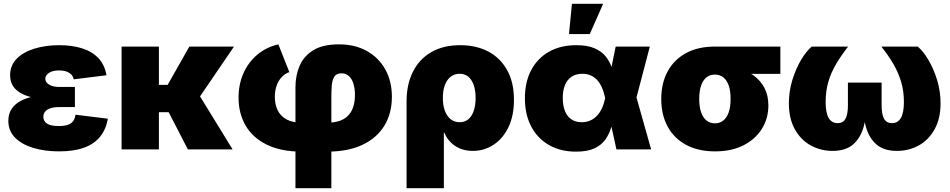

<svg xmlns="http://www.w3.org/2000/svg" viewBox="-20 -786 4997 1010"><path d="M290.5 10.3Q214.8 10.3 154.5 -8.1Q94.2 -26.4 59.1 -62Q23.9 -97.7 23.9 -150.4Q23.9 -186 40.5 -211.9Q57.1 -237.8 87.4 -254.4Q117.7 -271 159.2 -279.3Q200.7 -287.6 250.5 -287.6H374V-222.7H291.5Q263.7 -222.7 245.4 -216.6Q227.1 -210.4 217.5 -199Q208 -187.5 208 -171.4Q208 -149.4 226.8 -136.2Q245.6 -123 289.6 -123Q317.9 -123 336.2 -129.2Q354.5 -135.3 364.5 -148.7Q374.5 -162.1 377 -182.6L547.4 -161.6Q537.6 -105.5 506.8 -67.1Q476.1 -28.8 422.6 -9.3Q369.1 10.3 290.5 10.3ZM252 -264.2Q204.6 -264.2 164.6 -271Q124.5 -277.8 95 -293Q65.4 -308.1 49.3 -332.3Q33.2 -356.4 33.2 -390.6Q33.2 -441.4 67.4 -476.6Q101.6 -511.7 160.4 -530Q219.2 -548.3 291.5 -548.3Q360.4 -548.3 413.3 -531.2Q466.3 -514.2 498.8 -479Q531.2 -443.8 540 -390.1L367.7 -368.7Q363.8 -390.6 343.8 -403.1Q323.7 -415.5 291 -415.5Q255.9 -415.5 237.1 -402.3Q218.3 -389.2 218.3 -371.6Q218.3 -353 238.5 -340.8Q258.8 -328.6 291 -328.6H374V-264.2Z M815.9 -541V0H619.6V-541ZM1210.9 -541 975.6 -195.8H778.3L774.9 -339.4H861.8L976.1 -541ZM968.3 0 862.8 -204.6 1028.8 -284.7 1203.6 0Z M1534.2 204.1V-326.2Q1534.2 -389.6 1556.6 -440.9Q1579.1 -492.2 1629.2 -522.5Q1679.2 -552.7 1763.2 -552.7Q1847.2 -552.7 1909.7 -517.8Q1972.2 -482.9 2006.8 -420.9Q2041.5 -358.9 2041.5 -276.4Q2041.5 -189.9 2002.2 -125.2Q1962.9 -60.5 1887 -24.4Q1811 11.7 1700.7 11.7H1568.8Q1458.5 11.7 1384 -24.7Q1309.6 -61 1272.2 -125.2Q1234.9 -189.5 1234.9 -272Q1234.9 -342.8 1260.7 -400.9Q1286.6 -459 1333.7 -498.5Q1380.9 -538.1 1444.3 -552.7L1502 -406.7Q1480 -399.4 1462.6 -381.3Q1445.3 -363.3 1435.5 -336.4Q1425.8 -309.6 1425.8 -275.9Q1425.8 -237.3 1440.2 -206.8Q1454.6 -176.3 1486.3 -158.4Q1518.1 -140.6 1568.8 -140.6H1700.7Q1752.9 -140.6 1785.2 -158.2Q1817.4 -175.8 1832.3 -208.5Q1847.2 -241.2 1847.2 -286.1Q1847.2 -320.3 1839.1 -345.9Q1831.1 -371.6 1815.2 -386Q1799.3 -400.4 1776.4 -400.4Q1749.5 -400.4 1738.5 -382.3Q1727.5 -364.3 1725.3 -335.9Q1723.1 -307.6 1723.1 -276.4V204.1Z M2118.7 204.1V-252.4Q2118.7 -341.8 2152.1 -408.4Q2185.5 -475.1 2248.5 -511.7Q2311.5 -548.3 2400.9 -548.3Q2485.4 -548.3 2548.6 -514.9Q2611.8 -481.4 2647.7 -417.2Q2683.6 -353 2683.6 -261.2Q2683.6 -176.3 2654.3 -116.2Q2625 -56.2 2575.9 -24.2Q2526.9 7.8 2466.8 7.8Q2429.7 7.8 2400.1 -4.6Q2370.6 -17.1 2349.9 -38.3Q2329.1 -59.6 2317.9 -87.4H2314.9V204.1ZM2397.9 -143.1Q2424.8 -143.1 2443.4 -158.4Q2461.9 -173.8 2471.9 -202.6Q2481.9 -231.4 2481.9 -271Q2481.9 -310.5 2471.9 -338.9Q2461.9 -367.2 2443.4 -382.6Q2424.8 -397.9 2397.9 -397.9Q2371.1 -397.9 2351.1 -382.6Q2331.1 -367.2 2320.3 -338.9Q2309.6 -310.5 2309.6 -271Q2309.6 -231.9 2320.3 -203.1Q2331.1 -174.3 2350.8 -158.7Q2370.6 -143.1 2397.9 -143.1Z M3010.3 11.7Q2928.2 11.7 2867.7 -23.2Q2807.1 -58.1 2774.2 -121.1Q2741.2 -184.1 2741.2 -269Q2741.2 -354.5 2774.2 -417Q2807.1 -479.5 2867.9 -513.9Q2928.7 -548.3 3011.7 -548.3Q3070.3 -548.3 3107.7 -532Q3145 -515.6 3166 -489.3Q3187 -462.9 3197.8 -431.6Q3208.5 -400.4 3213.9 -371.1H3268.6L3327.1 -276.9L3405.3 0H3222.7L3163.1 -272Q3156.2 -304.2 3145.3 -327.9Q3134.3 -351.6 3119.4 -366.9Q3104.5 -382.3 3085.4 -390.1Q3066.4 -397.9 3043.5 -397.9Q3010.7 -397.9 2987.5 -382.8Q2964.4 -367.7 2952.4 -339.6Q2940.4 -311.5 2940.4 -271Q2940.4 -230.5 2951.9 -201.9Q2963.4 -173.3 2985.8 -158.2Q3008.3 -143.1 3039.6 -143.1Q3064 -143.1 3084 -151.6Q3104 -160.2 3119.6 -176.3Q3135.3 -192.4 3146.2 -215.8Q3157.2 -239.3 3163.1 -269L3218.8 -541H3398.4L3327.1 -269L3268.1 -177.7H3210Q3204.1 -147.5 3194.6 -114.5Q3185.1 -81.5 3165 -52.7Q3145 -23.9 3108.2 -6.1Q3071.3 11.7 3010.3 11.7ZM2973.1 -606.9 2988.8 -766.1H3152.8L3082.5 -606.9Z M3741.2 10.3Q3653.3 10.3 3589.8 -23.7Q3526.4 -57.6 3492.4 -119.6Q3458.5 -181.6 3458.5 -265.1Q3458.5 -348.6 3492.2 -410.6Q3525.9 -472.7 3589.1 -506.8Q3652.3 -541 3740.2 -541H4085V-397.5H3847.2L3740.2 -393.6Q3714.8 -393.6 3696.5 -379.2Q3678.2 -364.7 3668.2 -336.4Q3658.2 -308.1 3658.2 -265.1Q3658.2 -223.6 3668.2 -195.1Q3678.2 -166.5 3697 -151.9Q3715.8 -137.2 3741.2 -137.2Q3766.1 -137.2 3784.7 -151.9Q3803.2 -166.5 3813.2 -195.1Q3823.2 -223.6 3823.2 -265.1Q3823.2 -308.1 3813.2 -336.4Q3803.2 -364.7 3784.7 -379.2Q3766.1 -393.6 3741.2 -393.6V-442.4Q3802.2 -442.4 3853.8 -429.4Q3905.3 -416.5 3942.9 -389.9Q3980.5 -363.3 4001.2 -323.7Q4022 -284.2 4022 -231Q4022 -164.1 3988.5 -109.4Q3955.1 -54.7 3892.1 -22.2Q3829.1 10.3 3741.2 10.3Z M4359.4 7.8Q4297.9 7.8 4245.4 -20.8Q4192.9 -49.3 4161.4 -105.5Q4129.9 -161.6 4129.9 -242.7Q4129.9 -305.7 4147.9 -364.7Q4166 -423.8 4193.8 -470.5Q4221.7 -517.1 4250 -541H4441.4Q4405.3 -494.6 4378.4 -449.5Q4351.6 -404.3 4337.4 -355.5Q4323.2 -306.6 4323.2 -249.5Q4323.2 -192.9 4339.1 -165.5Q4355 -138.2 4386.2 -138.2Q4414.6 -138.2 4427.5 -161.1Q4440.4 -184.1 4440.4 -231.9V-351.6H4617.7V-231.9Q4617.7 -184.1 4630.6 -161.1Q4643.6 -138.2 4671.9 -138.2Q4703.1 -138.2 4719 -165.5Q4734.9 -192.9 4734.9 -249.5Q4734.9 -307.1 4720.2 -356Q4705.6 -404.8 4679.2 -450Q4652.8 -495.1 4616.2 -541H4807.6Q4836.4 -517.1 4864 -470.5Q4891.6 -423.8 4909.7 -364.7Q4927.7 -305.7 4927.7 -242.7Q4927.7 -161.6 4896.2 -105.5Q4864.7 -49.3 4812.7 -20.8Q4760.7 7.8 4698.2 7.8Q4629.9 7.8 4590.6 -26.1Q4551.3 -60.1 4534.4 -120.6Q4517.6 -181.2 4516.6 -260.7H4541.5Q4540.5 -181.2 4523.7 -120.6Q4506.8 -60.1 4467.5 -26.1Q4428.2 7.8 4359.4 7.8Z"/></svg>

Font: Inter 17pt Black
Style: Regular
Weight: 900
Version: Version 4.001;git-66647c0bb